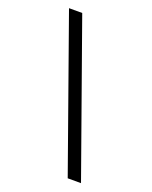

<svg xmlns="http://www.w3.org/2000/svg" viewBox="-157 -870 813 1027"><g transform="rotate(20 249.5 -356.5)"><path d="M53.2 0ZM128.9 -785.2H53.7L358.4 72.3H434.1Z"/></g></svg>

Font: Arbutus Slab
Style: Regular
Weight: 400
Version: Version 1.002; ttfautohint (v0.92) -l 10 -r 16 -G 200 -x 7 -